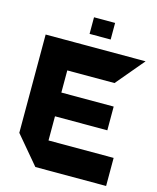

<svg xmlns="http://www.w3.org/2000/svg" viewBox="-128 -967 866 1056"><g transform="rotate(15 305.0 -439.5)"><path d="M175.8 0 41.9 -158.8V-159.8H578.7V0ZM41.9 -159.8V-718.5H207.9V-159.8ZM207.9 -297.4V-432.6H505.9V-297.4ZM207.9 -558.7V-718.5H610.2V-717.5L476.7 -558.7ZM274.3 -784.5V-879H394.4V-784.5Z"/></g></svg>

Font: Foldit Thin
Style: Regular
Weight: 100
Designer: Sophia Tai
Foundry: Sophia Tai
Version: Version 1.003